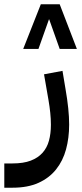

<svg xmlns="http://www.w3.org/2000/svg" viewBox="-80 -634 380 894"><path d="M-60 127H-22Q29 127 63 114Q97 101 118 77.5Q139 54 148 21Q157 -12 157 -53Q157 -80 154 -109Q151 -138 146 -167L125 -288L211 -304L225 -220Q242 -123 242 -54Q242 8 227.5 61.5Q213 115 181 155Q149 195 99 217.5Q49 240 -21 240H-60ZM278 -406H198L149 -544H148L99 -406H28L110 -614H198Z"/></svg>

Font: IBM Plex Sans Arabic Medm
Style: Regular
Weight: 500
Designer: Mike Abbink, Paul van der Laan, Pieter van Rosmalen, Wael Morcos, Khajak Apelian
Foundry: Bold Monday
Version: Version 1.005